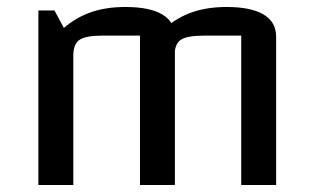

<svg xmlns="http://www.w3.org/2000/svg" viewBox="-20 -530 896 550"><path d="M90 0V-500H136L163 -450Q199 -481 242 -495.5Q285 -510 339 -510Q409 -510 445 -488.5Q481 -467 481 -425V0H381V-428H275Q226 -428 208 -416Q190 -404 190 -370V0ZM381 0V-500L453 -450Q489 -481 532 -495.5Q575 -510 629 -510Q699 -510 735 -488.5Q771 -467 771 -425V0H671V-428H565Q516 -428 498 -416Q480 -404 480 -370V0Z"/></svg>

Font: Changa ExtraLight
Style: Regular
Weight: 400
Version: Version 3.002; ttfautohint (v1.8.2)